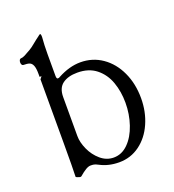

<svg xmlns="http://www.w3.org/2000/svg" viewBox="-114 -677 706 780"><g transform="rotate(-20 239.0 -287.0)"><path d="M188.5 -8.3Q177.2 -14.2 171.1 -15.4Q165 -16.6 156.2 -16.6Q147 -16.6 135 -9.5Q123 -2.4 106 12.2Q105 12.2 104.2 12.7Q103.5 13.2 102.1 13.2Q98.1 12.7 90.8 10Q83.5 7.3 83.5 5.9Q85 -27.3 85 -141.6V-415L93.3 -425.8H85V-438.5Q85 -462.9 80.1 -474.9Q75.2 -486.8 66.2 -490.2Q57.1 -493.7 40 -493.7Q35.6 -493.7 33.2 -497.8Q30.8 -502 30.8 -507.8Q30.8 -513.7 33.2 -518.1Q35.6 -522.5 40 -522.5Q46.9 -522.5 56.6 -527.3Q66.4 -532.2 84 -542.5Q93.8 -547.9 111.8 -563L124 -572.8L135.7 -581.5Q143.6 -588.4 146 -588.4Q149.9 -588.4 149.9 -574.7Q147 -540 147 -502.4V-407.7Q147 -394.5 152.8 -394.5Q158.7 -394.5 162.1 -397.5Q212.9 -424.8 260.3 -424.8Q313 -424.8 354.5 -396Q396 -367.2 419.4 -316.9Q442.9 -266.6 442.9 -203.6Q442.9 -145 421.1 -95.7Q399.4 -46.4 360.1 -17.6Q320.8 11.2 271 11.2Q225.1 11.2 188.5 -8.3ZM256.8 -14.6Q292 -14.6 319.3 -42Q346.7 -69.3 361.8 -114Q377 -158.7 377 -208Q377 -256.3 362.3 -297.4Q347.7 -338.4 315.7 -364Q283.7 -389.6 234.4 -389.6Q194.3 -389.6 170.7 -372.3Q147 -355 147 -315.9V-147.5Q147 -120.1 161.1 -88.9Q175.3 -57.6 200.4 -36.1Q225.6 -14.6 256.8 -14.6Z"/></g></svg>

Font: JuniusX Light
Style: Regular
Weight: 300
Designer: Peter S. Baker
Foundry: Briery Creek Software
Version: Version 1.008